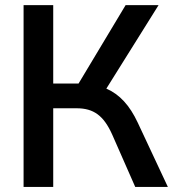

<svg xmlns="http://www.w3.org/2000/svg" viewBox="-20 -739 686 759"><path d="M190.4 0V-311H282.7C350.1 -311 389.6 -282.2 423.3 -207.5L514.6 0H643.6L524.4 -254.4C492.7 -322.3 453.1 -365.7 400.4 -388.7L606.9 -718.8H476.6L290.5 -408.7H190.4V-718.8H73.2V0Z"/></svg>

Font: Winston Medium
Style: Regular
Weight: 500
Designer: Vernon Adams, Kim Jin-seong, David Berlow, Cristiano Sobral
Foundry: The Winston Project Authors
Version: Version 3.004